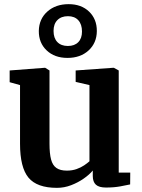

<svg xmlns="http://www.w3.org/2000/svg" viewBox="-20 -894 682 925"><path d="M490.5 9.5Q457 9.5 442 -4.2Q427 -18 427 -46V-72.5Q411 -53 383.5 -33.8Q356 -14.5 322.8 -1.8Q289.5 11 254.5 11Q158 11 117.2 -38.2Q76.5 -87.5 76.5 -201.5V-484L26.5 -498V-554.5L196.5 -567.5H197.5L218.5 -554.5V-202Q218.5 -154 226 -125.8Q233.5 -97.5 251.8 -84.8Q270 -72 302 -72Q328 -72 349 -79.5Q370 -87 385.5 -97.5Q401 -108 411 -117V-484L344.5 -499.5V-554.5L526 -567.5H528.5L552 -554.5V-62.5H607.5L607 -5.5Q589 -1.5 559 4Q529 9.5 490.5 9.5ZM305 -615Q243 -615 204.8 -651.2Q166.5 -687.5 167 -745Q168 -802.5 208 -838.2Q248 -874 311 -874Q372 -874 409.5 -837.8Q447 -801.5 446.5 -744Q446 -687 406.8 -651Q367.5 -615 305 -615ZM307 -672.5Q339 -672.5 357 -690.8Q375 -709 375 -742Q375 -777 357.2 -796.5Q339.5 -816 307.5 -816Q275 -816 256.5 -797.2Q238 -778.5 238 -745Q238 -710.5 256.2 -691.5Q274.5 -672.5 307 -672.5Z"/></svg>

Font: Merriweather Light 18pt
Style: Bold
Weight: 700
Version: Version 2.100